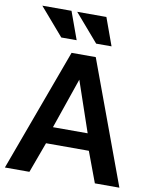

<svg xmlns="http://www.w3.org/2000/svg" viewBox="-100 -1020 873 1095"><g transform="rotate(10 336.5 -473.0)"><path d="M266 -710H406L668 0H526L460 -177H212L147 0H5ZM436 -274 336 -567 235 -274ZM193 -786H282L224 -946H55ZM395 -786H484L426 -946H257Z"/></g></svg>

Font: Rising Sun
Style: Bold
Weight: 700
Designer: Matt McInerney, Pablo Impallari, Rodrigo Fuenzalida (Raleway font), Stephen Hutchings (Greek), Cristiano Sobral (main ch
Foundry: The Rising Sun Project Authors
Version: Version 4.327; ttfautohint (v1.8.4.7-5d5b-dirty)